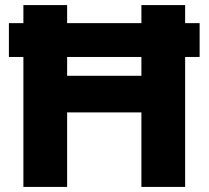

<svg xmlns="http://www.w3.org/2000/svg" viewBox="-20 -735 820 755"><path d="M536 0V-715H708V0ZM244 0H72V-715H244ZM234 -293V-437H546V-293ZM765 -511H15V-644H765Z"/></svg>

Font: Wix Madefor Display ExtraBold
Style: Regular
Weight: 800
Designer: Dalton Maag Ltd
Foundry: Dalton Maag Ltd
Version: Version 3.100